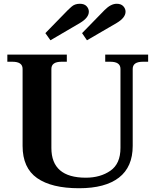

<svg xmlns="http://www.w3.org/2000/svg" viewBox="-20 -990 826 1020"><path d="M221 -814 341 -937Q342 -938 359.5 -954Q377 -970 404 -970Q428 -970 440 -957Q452 -944 452 -928Q452 -896 405 -868L248 -776ZM416 -814 536 -937Q569 -970 600 -970Q623 -970 635 -957Q647 -944 647 -928Q647 -896 600 -868L442 -776ZM100 -215V-624Q100 -662 46 -662H19V-700H335V-662H307Q253 -662 253 -624V-204Q253 -46 436 -46Q513 -46 566.5 -83Q620 -120 620 -204V-624Q620 -662 566 -662H539V-700H767V-662H739Q685 -662 685 -624V-215Q685 -103 612 -46.5Q539 10 400 10Q254 10 177 -44Q100 -98 100 -215Z"/></svg>

Font: Taviraj DemiBold
Style: Regular
Weight: 600
Designer: Katatrad Team
Foundry: CadsonDemak
Version: Version 1.030